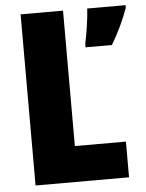

<svg xmlns="http://www.w3.org/2000/svg" viewBox="-52 -756 606 798"><g transform="rotate(-5 251.0 -357.0)"><path d="M502 -703V-714H342C340 -673 329 -604 321 -568V-554H431C461 -604 483 -651 502 -703ZM64 0H454V-149H241V-714H64Z"/></g></svg>

Font: Noto Sans Condensed Black
Style: Regular
Weight: 900
Width: 3
Designer: Monotype Design Team
Foundry: Monotype Imaging Inc.
Version: Version 2.013